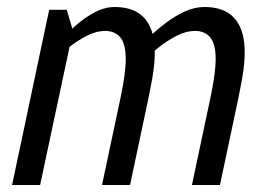

<svg xmlns="http://www.w3.org/2000/svg" viewBox="-20 -528 769 548"><path d="M404.2 -250H324.2Q339.7 -322.3 338.8 -363.6Q338 -404.8 322.6 -422.2Q307.2 -439.7 280 -439.7L306.5 -508Q344 -508 368.8 -494.5Q393.7 -481 406.8 -454.5Q420 -428 421.6 -390Q423.2 -352 414.2 -302ZM103 -418.3 188.3 -440 94.5 0H14.5ZM324.2 -250H404.2L351.2 0H271.2ZM580.8 -250H660.8L607.8 0H527.8ZM660.8 -250H580.8Q596.3 -322.3 595.5 -363.6Q594.7 -404.8 579.2 -422.2Q563.8 -439.7 536.7 -439.7L563.2 -508Q600.7 -508 625.5 -494.5Q650.3 -481 663.5 -454.5Q676.7 -428 678.2 -390Q679.8 -352 670.8 -302ZM188.3 -440 103 -418.3 120.5 -500H170.5ZM126.5 -346.7 106.5 -355Q106.5 -355 118.2 -370.5Q129.8 -386 149.5 -408.8Q169.2 -431.5 195 -454.2Q220.8 -477 249.7 -492.5Q278.5 -508 307.5 -508L281 -439.7Q254.5 -439.7 227.4 -425.7Q200.3 -411.7 177.2 -393.2Q154.2 -374.7 140.3 -360.7Q126.5 -346.7 126.5 -346.7ZM382.2 -346.7 367.2 -380Q367.2 -380 378.3 -393Q389.5 -406 409.1 -425Q428.7 -444 453.8 -463Q479 -482 507.1 -495Q535.2 -508 563.2 -508L536.7 -439.7Q510.8 -439.7 483.8 -425.7Q456.8 -411.7 433.6 -393.2Q410.3 -374.7 396.2 -360.7Q382.2 -346.7 382.2 -346.7Z"/></svg>

Font: Epunda Sans Light
Style: Italic
Weight: 300
Italic angle: -12.0243°
Designer: Simon Atzbach
Foundry: typofactur
Version: Version 2.204